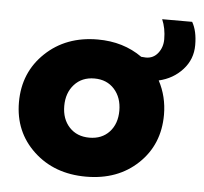

<svg xmlns="http://www.w3.org/2000/svg" viewBox="-43 -549 644 606"><g transform="rotate(5 279.0 -246.0)"><path d="M19.5 -204Q19.5 -298.5 84.8 -360.5Q150 -422.5 250.5 -422.5Q331.5 -422.5 391.5 -380Q400.5 -379 406.5 -379Q430 -379 444.5 -397.5Q459 -416 459 -441.5Q459 -476 447 -504H542Q558 -476.5 558 -431.5Q558 -386.5 528.2 -353.8Q498.5 -321 453 -310.5Q479 -261.5 479 -204Q479 -109.5 415 -48.8Q351 12 250.5 12Q150 12 84.8 -49Q19.5 -110 19.5 -204ZM187 -137.2Q211 -111.5 250.5 -111.5Q290 -111.5 313.8 -137.2Q337.5 -163 337.5 -204.5Q337.5 -246 313.8 -272.5Q290 -299 250.5 -299Q211 -299 187 -272.5Q163 -246 163 -204.5Q163 -163 187 -137.2Z"/></g></svg>

Font: League Spartan
Style: Bold
Weight: 700
Foundry: The League of Moveable Type
Version: Version 2.002